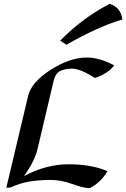

<svg xmlns="http://www.w3.org/2000/svg" viewBox="-20 -969 654 995"><path d="M445.3 5.9Q412.6 5.9 354.5 -15.4Q296.4 -36.6 241.2 -36.6Q183.6 -36.6 133.5 -28.3Q83.5 -20 37.6 1.5Q32.2 3.9 12.7 3.9L125 -468.8Q140.1 -541 240.7 -606Q341.3 -670.9 430.2 -670.9Q495.1 -670.9 571.8 -630.4Q539.6 -586.9 471.2 -564.9Q397 -613.3 351.6 -613.3Q320.3 -613.3 293.9 -602.1Q267.6 -590.8 257.8 -549.3L174.8 -198.2Q159.2 -131.8 104 -56.6Q220.2 -117.7 335.4 -117.7Q454.1 -117.7 537.1 -82Q501.5 -22.5 445.3 5.9ZM324.2 -736.8 292 -758.3Q408.2 -877 548.8 -949.2Q606.4 -930.2 614.3 -868.2Q483.9 -829.1 324.2 -736.8Z"/></svg>

Font: Balgruf
Style: Italic
Weight: 500
Italic angle: -12°
Designer: Paul James Miller
Foundry: High-Logic / Made with FontCreator
Version: Version 1.201;March 28, 2021;FontCreator 13.0.0.2683 64-bit